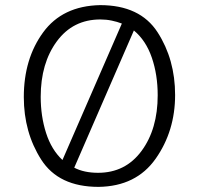

<svg xmlns="http://www.w3.org/2000/svg" viewBox="-20 -716 776 750"><path d="M371 -696Q527 -696 595.5 -590Q664 -484 664 -345Q664 -204 588 -96Q512 12 365 14Q209 14 141 -92.5Q73 -199 73 -337Q73 -486 148.5 -589.5Q224 -693 371 -696ZM372 -640Q265 -640 202 -554.5Q139 -469 139 -338Q139 -262 160 -196.5Q181 -131 224 -91L456 -624Q438 -631 416.5 -635.5Q395 -640 372 -640ZM270 -61Q289 -51 312.5 -46Q336 -41 363 -41Q470 -41 533 -126.5Q596 -212 596 -344Q596 -424 573 -491Q550 -558 503 -597Z"/></svg>

Font: Palanquin Light
Style: Regular
Weight: 300
Designer: Pria Ravichandran
Version: Version 1.0.4